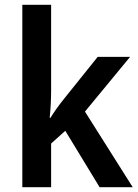

<svg xmlns="http://www.w3.org/2000/svg" viewBox="-20 -780 575 800"><path d="M193 -403V-760H73V0H193V-182L252 -235L395 0H533L334 -315L522 -543H387L245 -366C227 -344 205 -313 190 -289H187C191 -326 193 -367 193 -403Z"/></svg>

Font: Noto Sans Myanmar SemiCondensed SemiBold
Style: Regular
Weight: 600
Width: 4
Designer: Monotype Design Team
Foundry: Monotype Imaging Inc.
Version: Version 2.107